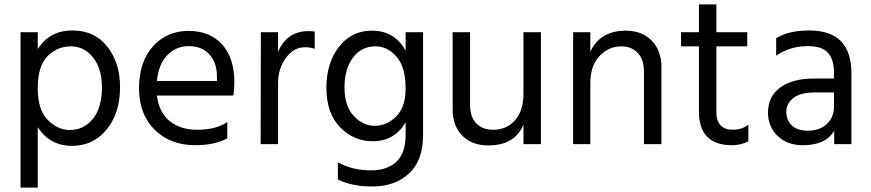

<svg xmlns="http://www.w3.org/2000/svg" viewBox="-20 -653 3945 870"><path d="M151 197H73V-507H151V-430Q204 -515 308 -515Q409 -515 466.5 -441.5Q524 -368 524 -258Q524 -141 463.5 -66.5Q403 8 306 8Q206 8 151 -77ZM151 -253Q151 -156 196 -110Q241 -64 296 -64Q360 -64 401 -114.5Q442 -165 442 -258Q442 -341 402 -392Q362 -443 301 -443Q240 -443 195.5 -398.5Q151 -354 151 -253Z M1010 -26Q951 5 866 5Q751 5 680.5 -65.5Q610 -136 610 -252Q610 -373 673 -443Q736 -513 835 -513Q930 -513 986 -452Q1042 -391 1042 -279Q1042 -247 1037 -220H691Q700 -145 748 -105Q796 -65 874 -65Q959 -65 1010 -100ZM835 -444Q778 -444 738 -403Q698 -362 691 -286H963V-306Q963 -369 929 -406.5Q895 -444 835 -444Z M1240 0H1161L1162 -507H1240V-418Q1280 -512 1378 -512Q1396 -512 1406 -510V-432Q1385 -439 1363 -439Q1310 -439 1275 -390Q1240 -341 1240 -277Z M1897 -41Q1897 75 1833 133.5Q1769 192 1668 192Q1576 192 1511 161V82Q1575 119 1661 119Q1734 119 1776 80Q1818 41 1818 -42V-99Q1768 -13 1669 -13Q1582 -13 1520.5 -77Q1459 -141 1459 -255Q1459 -368 1516 -441Q1573 -514 1665 -514Q1769 -514 1818 -423V-507H1897ZM1541 -257Q1541 -172 1583 -127.5Q1625 -83 1678 -83Q1733 -83 1775.5 -125.5Q1818 -168 1818 -252Q1818 -349 1777 -396Q1736 -443 1682 -443Q1617 -443 1579 -391.5Q1541 -340 1541 -257Z M2431 0H2352V-88Q2312 6 2193 6Q2118 6 2074.5 -38.5Q2031 -83 2031 -158V-507H2110V-178Q2110 -123 2138 -94Q2166 -65 2214 -65Q2277 -65 2314.5 -109Q2352 -153 2352 -228V-507H2431Z M2977 0H2898V-328Q2898 -384 2869.5 -413.5Q2841 -443 2795 -443Q2738 -443 2696.5 -399Q2655 -355 2655 -277V0H2577V-507H2655V-419Q2700 -514 2815 -514Q2889 -514 2933 -469Q2977 -424 2977 -349Z M3371 -13Q3338 5 3297 5Q3147 5 3147 -148V-443H3066V-507H3147V-633H3226V-507H3366V-443H3226V-146Q3226 -65 3302 -65Q3341 -65 3371 -88Z M3641 -61Q3695 -61 3727 -91.5Q3759 -122 3759 -169V-234H3671Q3607 -234 3575 -209Q3543 -184 3543 -146Q3543 -108 3568 -84.5Q3593 -61 3641 -61ZM3760 -60Q3721 5 3618 5Q3547 5 3503.5 -37Q3460 -79 3460 -143Q3460 -216 3515.5 -256.5Q3571 -297 3667 -297H3759V-323Q3759 -383 3732 -413.5Q3705 -444 3641 -444Q3560 -444 3497 -401V-480Q3554 -515 3647 -515Q3838 -515 3838 -321V0H3760Z"/></svg>

Font: Hind Vadodara
Style: Regular
Weight: 400
Designer: Hitesh Malaviya
Foundry: Indian Type Foundry
Version: Version 1.001;PS 1.0;hotconv 1.0.86;makeotf.lib2.5.63406; tt